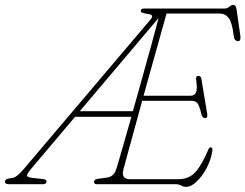

<svg xmlns="http://www.w3.org/2000/svg" viewBox="-61 -734 978 765"><path d="M640 0H325.5Q313.5 0 313.5 -9.5Q314 -19.5 329.5 -21.5L365 -26.5Q392.5 -30 402 -59.5Q407 -74 423.5 -132Q440 -190 462.5 -268.5H238L66.5 -65.5Q45.5 -41 46.8 -34Q48 -27 74 -24.5L111 -20.5Q126.5 -19 124 -8Q122 0 109 0H-25Q-42.5 0 -41 -12.5Q-39.5 -20 -26.5 -22.5L-8 -26Q6.5 -29 32 -58.5L539 -656.5Q554.5 -675 530.5 -678Q510.5 -681 504.8 -684Q499 -687 500 -691.5Q501.5 -700 513 -700H833Q844.5 -700 852.8 -707.2Q861 -714.5 868.5 -714.5Q879 -714.5 881.5 -697L896.5 -592.5Q899.5 -570 888 -570Q873 -570 870.5 -589.5Q864 -644.5 850.2 -662.2Q836.5 -680 814.5 -680H602.5Q593 -646 578.2 -593.2Q563.5 -540.5 546 -478Q528.5 -415.5 511 -352.5H698Q714 -352.5 720 -365.8Q726 -379 720.5 -417Q718 -431.5 729.5 -431.5Q735.5 -431.5 738 -428.5Q740.5 -425.5 741 -422L764.5 -281Q767.5 -263.5 756 -263.5Q745 -263.5 741.5 -279Q733.5 -313 725.5 -322.8Q717.5 -332.5 701.5 -332.5H505.5Q487.5 -266.5 471.5 -208.2Q455.5 -150 444.5 -109.8Q433.5 -69.5 430.5 -58Q420.5 -20 457.5 -20H649Q692 -20 717.8 -48.5Q743.5 -77 769.5 -139Q773 -147 779 -147Q782.5 -147 784.5 -142.8Q786.5 -138.5 784 -126.5Q778.5 -95.5 761.8 -63.8Q745 -32 723 -10.8Q701 10.5 679.5 10.5Q669.5 10.5 660.5 5.2Q651.5 0 640 0ZM257 -291H468.5Q486.5 -355 505.5 -423.2Q524.5 -491.5 541.8 -553.8Q559 -616 571 -662.5Z"/></svg>

Font: Fraunces144ptSuperSoftThinItalic
Style: Italic
Weight: 100
Italic angle: -16°
Version: Version 1.000;[0bf87f6ff]